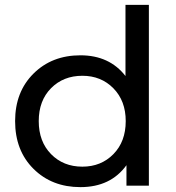

<svg xmlns="http://www.w3.org/2000/svg" viewBox="-20 -762 722 788"><path d="M495 -450V-742H591V0H499V-84Q434 6 310 6Q193 6 117.5 -69Q42 -144 42 -265Q42 -385 117.5 -460Q193 -535 310 -535Q429 -535 495 -450ZM318 -78Q395 -78 445.5 -129.5Q496 -181 496 -265Q496 -348 445.5 -399.5Q395 -451 318 -451Q240 -451 189.5 -400Q139 -349 139 -265Q139 -181 189.5 -129.5Q240 -78 318 -78Z"/></svg>

Font: false
Style: Regular
Weight: 500
Designer: Julieta Ulanovsky
Foundry: Julieta Ulanovsky
Version: Version 7.222;hotconv 1.0.109;makeotfexe 2.5.65596